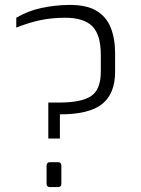

<svg xmlns="http://www.w3.org/2000/svg" viewBox="-20 -759 571 779"><path d="M176 -197V-343H221Q311 -343 350 -369.5Q389 -396 389 -468V-536Q389 -618 354.5 -652.5Q320 -687 245 -687Q192 -687 145.5 -677.5Q99 -668 46 -647V-687Q94 -715 147 -726.5Q200 -738 258 -739Q329 -740 370 -716Q411 -692 429 -647.5Q447 -603 447 -542V-467Q447 -380 395 -337.5Q343 -295 223 -295V-197ZM183 0Q169 0 169 -14V-87Q169 -101 183 -101H215Q229 -101 229 -87V-14Q229 -6 225 -3Q221 0 215 0Z"/></svg>

Font: Exo Thin Light
Style: Regular
Weight: 300
Version: Version 2.000